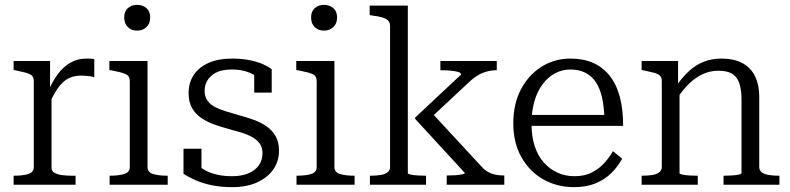

<svg xmlns="http://www.w3.org/2000/svg" viewBox="-20 -760 3251 790"><path d="M368 -516V-442Q361 -445 352 -446Q343 -447 333.5 -448Q324 -449 316 -449Q291 -449 272 -442Q253 -435 237.5 -420Q222 -405 208.5 -382.5Q195 -360 180 -329L178 -383Q195 -424 217.5 -454.5Q240 -485 269.5 -502Q299 -519 335 -519Q345 -519 354.5 -518.5Q364 -518 368 -516ZM36 0V-37H38Q74 -37 96.5 -44Q119 -51 119 -73V-426Q119 -441 111.5 -448.5Q104 -456 87.5 -460.5Q71 -465 47 -470L36 -472V-509H186V-375L192 -381V-69Q192 -55 206 -48Q220 -41 239.5 -39Q259 -37 274 -37H291V0Z M544 -634Q521 -634 506 -648.5Q491 -663 491 -688Q491 -713 506 -726.5Q521 -740 544 -740Q567 -740 582.5 -726.5Q598 -713 598 -688Q598 -663 582.5 -648.5Q567 -634 544 -634ZM587 -509V-73Q587 -51 610 -44Q633 -37 669 -37H670V0H431V-37H432Q468 -37 491 -44Q514 -51 514 -73V-426Q514 -448 496.5 -455.5Q479 -463 441 -470L430 -472V-509Z M1060 -130Q1060 -154 1048.5 -169.5Q1037 -185 1017.5 -196Q998 -207 973.5 -214.5Q949 -222 922 -229Q892 -237 862.5 -247.5Q833 -258 809 -274Q785 -290 770.5 -315Q756 -340 756 -377Q756 -420 777.5 -452Q799 -484 839 -501.5Q879 -519 934 -519Q977 -519 1009.5 -512Q1042 -505 1064 -495Q1086 -485 1098 -475V-379H1026V-467Q1034 -466 1039.5 -462.5Q1045 -459 1049 -453.5Q1053 -448 1054 -440.5Q1055 -433 1053 -426Q1042 -442 1024 -452.5Q1006 -463 983.5 -468.5Q961 -474 934 -474Q879 -474 850.5 -449Q822 -424 822 -386Q822 -362 834 -345.5Q846 -329 866 -319Q886 -309 911 -301.5Q936 -294 963 -286Q993 -278 1022.5 -267.5Q1052 -257 1075.5 -241Q1099 -225 1113.5 -200.5Q1128 -176 1128 -140Q1128 -97 1105 -63.5Q1082 -30 1039 -10Q996 10 935 10Q890 10 853 2.5Q816 -5 787 -17.5Q758 -30 735 -45V-148H809V-31Q798 -39 791.5 -46.5Q785 -54 782.5 -61Q780 -68 780 -75.5Q780 -83 783 -91Q801 -72 824 -59.5Q847 -47 875 -41Q903 -35 935 -35Q974 -35 1001.5 -46.5Q1029 -58 1044.5 -79Q1060 -100 1060 -130Z M1313 -634Q1290 -634 1275 -648.5Q1260 -663 1260 -688Q1260 -713 1275 -726.5Q1290 -740 1313 -740Q1336 -740 1351.5 -726.5Q1367 -713 1367 -688Q1367 -663 1351.5 -648.5Q1336 -634 1313 -634ZM1356 -509V-73Q1356 -51 1379 -44Q1402 -37 1438 -37H1439V0H1200V-37H1201Q1237 -37 1260 -44Q1283 -51 1283 -73V-426Q1283 -448 1265.5 -455.5Q1248 -463 1210 -470L1199 -472V-509Z M2055 0H1818V-38H1821Q1836 -38 1852.5 -39Q1869 -40 1881 -42.5Q1893 -45 1893 -48L1688 -271V-276L1877 -453Q1877 -461 1863.5 -464.5Q1850 -468 1831.5 -469.5Q1813 -471 1797 -471H1792V-509H2024V-471H2023Q2003 -471 1984 -466Q1965 -461 1947 -450.5Q1929 -440 1911 -423L1747 -270L1749 -304L1960 -76Q1974 -60 1989 -52Q2004 -44 2020.5 -41Q2037 -38 2053 -38H2055ZM1658 -737V-47Q1658 -44 1670.5 -41.5Q1683 -39 1700 -38Q1717 -37 1730 -37H1733V0H1502V-37H1504Q1528 -37 1546 -40Q1564 -43 1574.5 -51Q1585 -59 1585 -73V-652Q1585 -667 1577.5 -675Q1570 -683 1554 -688Q1538 -693 1512 -696L1501 -698V-737Z M2167 -251Q2167 -199 2180 -159Q2193 -119 2217.5 -91.5Q2242 -64 2274 -49.5Q2306 -35 2344 -35Q2387 -35 2417.5 -51.5Q2448 -68 2468.5 -91.5Q2489 -115 2502 -138L2540 -107Q2522 -74 2495 -47.5Q2468 -21 2430.5 -5.5Q2393 10 2342 10Q2272 10 2215.5 -22Q2159 -54 2125.5 -113Q2092 -172 2092 -253Q2092 -332 2123 -391.5Q2154 -451 2207.5 -485Q2261 -519 2327 -519Q2380 -519 2420 -501.5Q2460 -484 2488 -449Q2516 -414 2530 -362.5Q2544 -311 2544 -242H2148V-287H2491L2467 -268Q2466 -320 2457 -359Q2448 -398 2431 -423Q2414 -448 2388 -461Q2362 -474 2327 -474Q2293 -474 2264 -458.5Q2235 -443 2213 -414Q2191 -385 2179 -343.5Q2167 -302 2167 -251Z M2620 0V-37H2622Q2646 -37 2664 -40Q2682 -43 2692.5 -51Q2703 -59 2703 -73V-426Q2703 -441 2695.5 -448.5Q2688 -456 2671.5 -460.5Q2655 -465 2631 -470L2620 -472V-509H2770V-402L2776 -395V-47Q2776 -44 2788 -41.5Q2800 -39 2817 -38Q2834 -37 2848 -37H2851V0ZM3187 0H2957V-37H2959Q2973 -37 2990 -38Q3007 -39 3019 -41.5Q3031 -44 3031 -47V-349Q3031 -391 3022 -417.5Q3013 -444 2992.5 -456.5Q2972 -469 2936 -469Q2902 -469 2871.5 -455Q2841 -441 2814 -414.5Q2787 -388 2763 -350L2761 -404Q2788 -443 2816 -468.5Q2844 -494 2877 -506.5Q2910 -519 2949 -519Q2997 -519 3031.5 -502Q3066 -485 3085 -449.5Q3104 -414 3104 -359V-73Q3104 -59 3114.5 -51Q3125 -43 3143.5 -40Q3162 -37 3185 -37H3187Z"/></svg>

Font: Roboto Serif 36pt Light
Style: Regular
Weight: 300
Designer: Greg Gazdowicz
Foundry: Commercial Type
Version: Version 1.008